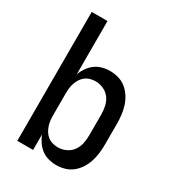

<svg xmlns="http://www.w3.org/2000/svg" viewBox="-180 -838 859 948"><g transform="rotate(30 250.0 -363.5)"><path d="M287 8Q265 8 243 2Q221 -4 203.5 -17Q186 -30 173 -48.5Q160 -67 152 -88V0H62V-735H152V-432Q160 -453 173 -471.5Q186 -490 203.5 -503Q221 -516 243 -522Q265 -528 287 -528Q312 -528 336 -521Q360 -514 379 -498.5Q398 -483 411.5 -462Q425 -441 432.5 -417.5Q440 -394 443 -369.5Q446 -345 446 -320V-200Q446 -175 443 -150.5Q440 -126 432.5 -102.5Q425 -79 411.5 -58Q398 -37 379 -21.5Q360 -6 336 1Q312 8 287 8ZM251 -72Q274 -72 296 -82Q318 -92 332 -111Q346 -130 351 -153.5Q356 -177 356 -200V-320Q356 -343 351 -366.5Q346 -390 332 -409Q318 -428 296 -438Q274 -448 251 -448Q236 -448 221 -444Q206 -440 193.5 -430.5Q181 -421 173 -408Q165 -395 160 -380.5Q155 -366 153.5 -350.5Q152 -335 152 -320V-200Q152 -185 153.5 -169.5Q155 -154 160 -139.5Q165 -125 173 -112Q181 -99 193.5 -89.5Q206 -80 221 -76Q236 -72 251 -72Z"/></g></svg>

Font: Iosevka SS10 Medium
Style: Regular
Weight: 500
Monospace: yes
Designer: Belleve Invis
Foundry: Belleve Invis
Version: Version 28.0.6; ttfautohint (v1.8.4)